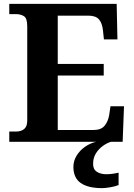

<svg xmlns="http://www.w3.org/2000/svg" viewBox="-20 -734 693 994"><path d="M28 0V-53H63Q89 -53 105 -66Q121 -79 121 -110V-599Q121 -640 103.5 -650.5Q86 -661 62 -661H28V-714H584L588 -530H518L513 -577Q509 -614 492.5 -633.5Q476 -653 437 -653H279V-403H517V-343H279V-61H464Q503 -61 521 -82.5Q539 -104 545 -137L552 -184H622L615 0ZM509 240Q436 240 398 213.5Q360 187 360 130Q360 99 376.5 72Q393 45 420 26Q447 7 478 0H555Q534 6 512.5 21.5Q491 37 476.5 60Q462 83 462 115Q462 143 481.5 155.5Q501 168 531 168Q544 168 560 166Q576 164 594 160V224Q578 231 551 235.5Q524 240 509 240Z"/></svg>

Font: Noto Serif Myanmar
Style: Bold
Weight: 700
Designer: Ben Mitchell and the Monotype Design Team
Foundry: Monotype Imaging Inc.
Version: Version 2.106; ttfautohint (v1.8.4.7-5d5b)